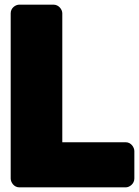

<svg xmlns="http://www.w3.org/2000/svg" viewBox="-20 -768 598 826"><path d="M248 -156V-711C248 -727 233 -748 210 -748H63C47 -748 26 -734 26 -711V0C26 16 40 38 63 38H521C537 38 558 23 558 0V-118C558 -134 544 -156 521 -156Z"/></svg>

Font: Asimov Print
Style: E
Weight: 500
Designer: Google
Version: Version 2.000980; 2014